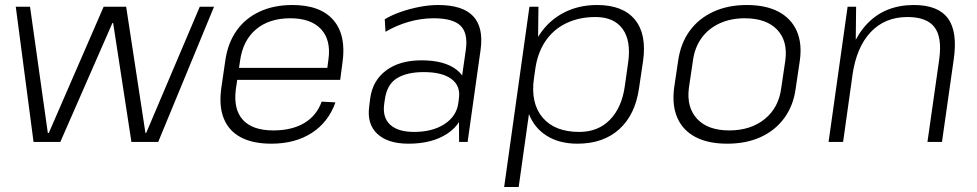

<svg xmlns="http://www.w3.org/2000/svg" viewBox="-20 -567 3902 767"><path d="M43 -540H100L171 -36H175L394 -540H484L561 -36H564L778 -540H835L612 0H505L432 -475H429L221 0H114Z M1064 7Q990 7 942 -18.5Q894 -44 874 -93.5Q854 -143 864 -215L880 -325Q890 -395 925 -444.5Q960 -494 1017 -520.5Q1074 -547 1148 -547Q1260 -547 1312 -486.5Q1364 -426 1348 -316L1339 -248H916L923 -296H1298L1285 -277L1292 -329Q1303 -407 1262.5 -450.5Q1222 -494 1140 -494Q1055 -494 1002.5 -449.5Q950 -405 939 -324L922 -210Q912 -130 950.5 -88Q989 -46 1072 -46Q1146 -46 1195.5 -75.5Q1245 -105 1265 -161L1320 -158Q1292 -79 1225.5 -36Q1159 7 1064 7Z M1813 -173 1841 -369Q1850 -435 1819.5 -464.5Q1789 -494 1712 -494Q1663 -494 1613.5 -480Q1564 -466 1520 -440L1517 -490Q1545 -507 1581 -519.5Q1617 -532 1656 -539.5Q1695 -547 1730 -547Q1828 -547 1870 -502.5Q1912 -458 1900 -369L1848 0H1814ZM1612 7Q1529 7 1487 -32.5Q1445 -72 1455 -143L1459 -175Q1469 -246 1523 -286Q1577 -326 1664 -326Q1756 -326 1804.5 -288Q1853 -250 1843 -180L1838 -146Q1828 -74 1767.5 -33.5Q1707 7 1612 7ZM1634 -40Q1708 -40 1756 -71.5Q1804 -103 1811 -156L1813 -172Q1821 -223 1784 -251Q1747 -279 1673 -279Q1605 -279 1565 -254Q1525 -229 1517 -167L1515 -153Q1507 -98 1538.5 -69Q1570 -40 1634 -40Z M2287 7Q2215 7 2165 -24Q2115 -55 2093 -111.5Q2071 -168 2081 -245L2089 -301Q2100 -377 2137.5 -432Q2175 -487 2233.5 -517Q2292 -547 2365 -547Q2468 -547 2516 -489Q2564 -431 2549 -324L2533 -216Q2518 -109 2454 -51Q2390 7 2287 7ZM2095 -540H2131L2129 -367L2052 180H1994ZM2294 -40Q2369 -40 2416.5 -88.5Q2464 -137 2476 -223L2489 -315Q2502 -403 2467.5 -451Q2433 -499 2359 -499Q2293 -499 2241.5 -474Q2190 -449 2158.5 -402Q2127 -355 2118 -289L2113 -254Q2099 -155 2147.5 -97.5Q2196 -40 2294 -40Z M2885 7Q2809 7 2758.5 -19.5Q2708 -46 2686 -96Q2664 -146 2673 -216L2689 -324Q2699 -394 2735 -443.5Q2771 -493 2829.5 -520Q2888 -547 2963 -547Q3039 -547 3089.5 -520.5Q3140 -494 3162.5 -444Q3185 -394 3175 -324L3159 -216Q3150 -146 3113.5 -96Q3077 -46 3019 -19.5Q2961 7 2885 7ZM2893 -46Q2979 -46 3035 -91.5Q3091 -137 3101 -216L3117 -324Q3128 -403 3084.5 -448.5Q3041 -494 2955 -494Q2899 -494 2854.5 -473.5Q2810 -453 2782.5 -415Q2755 -377 2748 -324L2732 -216Q2722 -138 2765 -92Q2808 -46 2893 -46Z M3732 -330Q3744 -418 3713 -458.5Q3682 -499 3605 -499Q3515 -499 3458 -438.5Q3401 -378 3385 -265L3344 -201L3354 -265Q3375 -401 3446 -474Q3517 -547 3631 -547Q3727 -547 3766.5 -494Q3806 -441 3790 -330L3743 0H3685ZM3366 -540H3400L3398 -356L3348 0H3290Z"/></svg>

Font: Pathway Extreme 8pt Thin 12pt Thin
Style: Italic
Weight: 250
Italic angle: -8°
Version: Version 1.001;gftools[0.9.26]